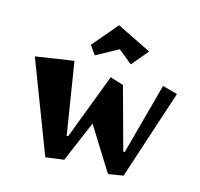

<svg xmlns="http://www.w3.org/2000/svg" viewBox="-110 -870 1047 1003"><g transform="rotate(15 414.0 -368.0)"><path d="M236 -511 298 -122H306L441 -477L513 -455L605 -119H613L717 -504L798 -482L639 2L558 15L412 -219L318 2L219 15L30 -480ZM297 -614 413 -751 600 -659 525 -569 449 -631 331 -566Z"/></g></svg>

Font: Joti One
Style: Regular
Weight: 400
Designer: Eduardo Rodriguez Tunni
Foundry: Eduardo Rodriguez Tunni
Version: Version 1.001